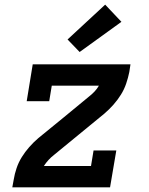

<svg xmlns="http://www.w3.org/2000/svg" viewBox="-20 -807 640 827"><path d="M321 -229 263 -290ZM33 0 39 -33Q43 -58 51.5 -83Q60 -108 74 -130.5Q88 -153 106 -173.5Q124 -194 145 -212L254 -301L362 -390Q375 -400 386.5 -412Q398 -424 406 -438H203L192 -371H95L121 -530H542L537 -497Q532 -472 523.5 -447Q515 -422 501 -399.5Q487 -377 469 -356.5Q451 -336 430 -318L213 -140Q200 -130 189 -118Q178 -106 169 -92H372L383 -159H481L454 0ZM323 -583 271 -637 433 -787 503 -713Z"/></svg>

Font: Iosevka Curly Slab SmBdExObl
Style: Regular
Weight: 600
Width: 7
Italic angle: -9°
Monospace: yes
Designer: Belleve Invis
Foundry: Belleve Invis
Version: Version 11.1.0; ttfautohint (v1.8.3)